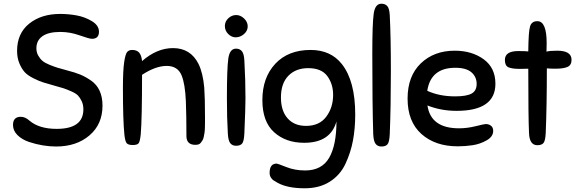

<svg xmlns="http://www.w3.org/2000/svg" viewBox="-20 -781 3119 1034"><path d="M304 -706Q348 -706 392.5 -698Q437 -690 475 -667Q513 -644 513 -610Q513 -572 475 -572Q461 -572 409 -590.5Q357 -609 305 -609Q241 -609 208.5 -586Q176 -563 176 -521Q176 -499 186 -481.5Q196 -464 209 -453Q222 -442 248 -431.5Q274 -421 291 -416Q308 -411 341 -402Q384 -391 412 -379.5Q440 -368 470.5 -347Q501 -326 516.5 -292Q532 -258 532 -212Q532 -112 462 -52Q392 8 282 8Q248 8 211 2Q174 -4 136.5 -16.5Q99 -29 74.5 -53Q50 -77 50 -108Q50 -152 92 -152Q116 -152 139 -131Q191 -87 285 -87Q429 -87 429 -192Q429 -217 420 -236Q411 -255 400 -266.5Q389 -278 364 -289Q339 -300 322.5 -305.5Q306 -311 272 -320Q233 -331 212 -337.5Q191 -344 160 -359.5Q129 -375 113 -392.5Q97 -410 84.5 -439.5Q72 -469 72 -507Q72 -601 137 -653.5Q202 -706 304 -706Z M878 -426Q818 -426 745 -378Q745 -141 738 -58Q734 -19 726.5 -9.5Q719 0 695 0Q671 0 662.5 -9.5Q654 -19 650 -55Q642 -132 642 -308Q642 -402 649 -448Q655 -488 664 -500Q673 -512 692 -512Q717 -512 729.5 -497.5Q742 -483 745 -452Q825 -522 912 -522Q1006 -522 1049 -437Q1073 -388 1080 -309Q1084 -252 1084 -153Q1084 -132 1084 -121.5Q1084 -111 1083.5 -93.5Q1083 -76 1081.5 -67Q1080 -58 1077.5 -45Q1075 -32 1071 -26Q1067 -20 1062 -13Q1057 -6 1049.5 -3.5Q1042 -1 1032 -1Q986 -1 984 -45Q984 -157 981 -235Q977 -329 958 -375Q937 -426 878 -426Z M1207 -62Q1202 -144 1202 -251Q1202 -412 1209.5 -465.5Q1217 -519 1251 -519Q1271 -519 1282.5 -505.5Q1294 -492 1296 -455Q1302 -350 1302 -252Q1302 -201 1296 -63Q1294 -20 1284 -8Q1274 4 1251 4Q1231 4 1220 -10Q1209 -24 1207 -62ZM1252 -700Q1275 -700 1294.5 -681.5Q1314 -663 1314 -639Q1314 -615 1294 -597.5Q1274 -580 1249 -580Q1227 -580 1209 -598Q1191 -616 1191 -641Q1191 -665 1209.5 -682.5Q1228 -700 1252 -700Z M1623 137Q1713 137 1752.5 69Q1792 1 1792 -127Q1760 -12 1618 -12Q1519 -12 1456 -69Q1393 -126 1393 -242Q1393 -363 1462.5 -437.5Q1532 -512 1653 -512Q1761 -512 1821 -436Q1893 -345 1893 -165Q1893 -90 1881 -25Q1869 40 1840.5 101Q1812 162 1756 197.5Q1700 233 1621 233Q1529 233 1476 204Q1460 195 1452.5 190Q1445 185 1438.5 174.5Q1432 164 1432 150Q1432 100 1470 100Q1475 100 1521.5 118.5Q1568 137 1623 137ZM1628 -103Q1700 -103 1737 -152.5Q1774 -202 1774 -270Q1774 -329 1742.5 -371.5Q1711 -414 1640 -414Q1573 -414 1533 -373Q1493 -332 1493 -256Q1493 -184 1529 -143.5Q1565 -103 1628 -103Z M1990 -58Q1985 -220 1985 -491Q1985 -653 1992.5 -707Q2000 -761 2034 -761Q2054 -761 2065.5 -748.5Q2077 -736 2079 -699Q2085 -585 2085 -397Q2085 -204 2079 -59Q2077 -16 2067 -4Q2057 8 2034 8Q2014 8 2003 -6Q1992 -20 1990 -58Z M2439 -184Q2355 -184 2282 -213Q2300 -90 2452 -90Q2496 -90 2542 -101.5Q2588 -113 2596 -113Q2612 -113 2624 -104Q2636 -95 2636 -76Q2636 -45 2600.5 -25Q2565 -5 2525.5 1Q2486 7 2445 7Q2324 7 2249.5 -59.5Q2175 -126 2175 -250Q2175 -371 2246 -439.5Q2317 -508 2429 -508Q2521 -508 2584.5 -462Q2648 -416 2648 -330Q2648 -184 2439 -184ZM2432 -416Q2300 -416 2281 -292Q2346 -262 2431 -262Q2492 -262 2519.5 -277Q2547 -292 2547 -329Q2547 -367 2519 -391.5Q2491 -416 2432 -416Z M2829 -65Q2825 -148 2825 -411Q2812 -410 2780 -410Q2738 -410 2718.5 -418.5Q2699 -427 2699 -458Q2699 -506 2771 -506Q2810 -506 2825 -504Q2826 -610 2834.5 -638.5Q2843 -667 2874 -667Q2924 -667 2924 -549Q2924 -539 2923.5 -523.5Q2923 -508 2923 -503Q2941 -508 2981 -508Q3058 -508 3058 -459Q3058 -430 3036 -420.5Q3014 -411 2972 -411Q2939 -411 2925 -413Q2925 -211 2919 -66Q2917 -23 2907 -11Q2897 1 2874 1Q2831 1 2829 -65Z"/></svg>

Font: Sniglet
Style: Regular
Weight: 400
Designer: Haley Fiege
Foundry: Haley Fiege, Pablo Impallari, Brenda Gallo
Version: Version 2.000